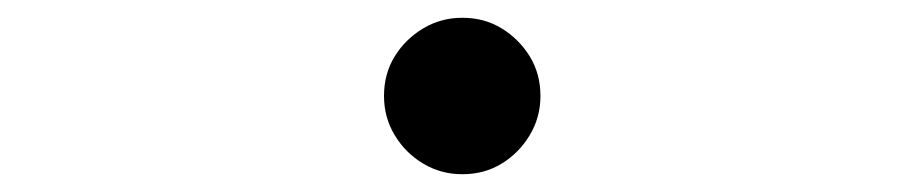

<svg xmlns="http://www.w3.org/2000/svg" viewBox="-20 -488 1040 216"><path d="M500 -292Q476 -292 456 -304Q436 -316 424 -336Q412 -356 412 -380Q412 -405 424 -424.5Q436 -444 456 -456Q476 -468 500 -468Q525 -468 544.5 -456Q564 -444 576 -424.5Q588 -405 588 -380Q588 -356 576 -336Q564 -316 544.5 -304Q525 -292 500 -292Z"/></svg>

Font: Noto Serif HK ExtraLight Light
Style: Regular
Weight: 300
Version: Version 2.002-H1;hotconv 1.1.0;makeotfexe 2.6.0